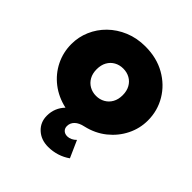

<svg xmlns="http://www.w3.org/2000/svg" viewBox="-204 -676 1043 1043"><g transform="rotate(45 317.5 -155.0)"><path d="M329.5 225Q275 225 239.8 192.5Q204.5 160 204.5 109.5Q204.5 79.5 215 53.8Q225.5 28 245.5 7.5Q178.5 -7.5 128.5 -46.2Q78.5 -85 51 -140.5Q23.5 -196 23.5 -260Q23.5 -314 44.8 -363.5Q66 -413 105.2 -451.5Q144.5 -490 198.5 -512.5Q252.5 -535 317.5 -535Q404.5 -535 470.8 -497.5Q537 -460 574.2 -397.5Q611.5 -335 611.5 -260Q611.5 -198.5 584 -143.2Q556.5 -88 507 -48.2Q457.5 -8.5 390.5 7Q357 14 339.2 31.2Q321.5 48.5 321.5 72.5Q321.5 90 332.8 100.5Q344 111 362.5 111Q376 111 389.5 104.5Q403 98 413.5 87L457 185Q429.5 204.5 396.8 214.8Q364 225 329.5 225ZM317.5 -155Q345.5 -155 368.2 -167.8Q391 -180.5 404.2 -204Q417.5 -227.5 417.5 -260Q417.5 -292.5 404.5 -316Q391.5 -339.5 368.8 -352.2Q346 -365 317.5 -365Q289 -365 266.2 -352.2Q243.5 -339.5 230.5 -316Q217.5 -292.5 217.5 -260Q217.5 -227.5 230.8 -204Q244 -180.5 266.8 -167.8Q289.5 -155 317.5 -155Z"/></g></svg>

Font: Geologica Roman Black
Style: Regular
Weight: 900
Designer: Sindre Bremnes, Frode Helland
Foundry: Monokrom Skriftforlag AS
Version: Version 1.010;gftools[0.9.28]